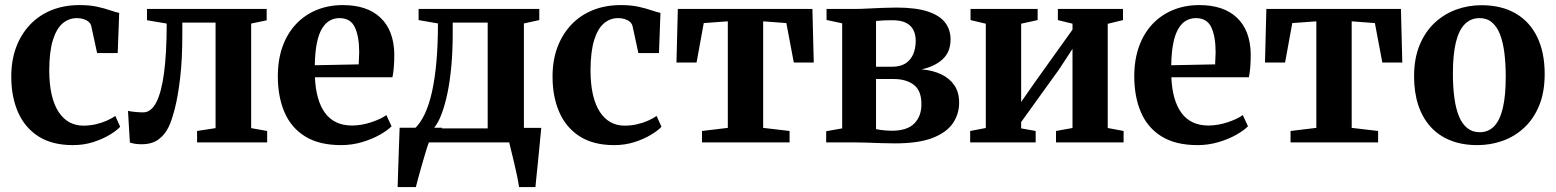

<svg xmlns="http://www.w3.org/2000/svg" viewBox="-20 -574 6272 774"><path d="M274 11Q189.5 11 134.5 -24.5Q79.5 -60 52.5 -122.2Q25.5 -184.5 25.5 -263.5Q25 -328 44.2 -381Q63.5 -434 99.5 -472.8Q135.5 -511.5 186.5 -532.5Q237.5 -553.5 300.5 -553.5Q342 -553.5 372.2 -546.8Q402.5 -540 424 -532.5Q445.5 -525 460.5 -522L454.5 -360H371.5L348 -468.5Q345.5 -479 337 -486.2Q328.5 -493.5 316.2 -497.2Q304 -501 290 -501Q257.5 -501 232.5 -479.8Q207.5 -458.5 193.2 -412.5Q179 -366.5 178.5 -292Q178.5 -235 188.2 -192.8Q198 -150.5 216.2 -122.8Q234.5 -95 259.8 -81.2Q285 -67.5 315.5 -67.5Q342 -67.5 366 -73Q390 -78.5 410.2 -87.5Q430.5 -96.5 445 -106.5L464.5 -63Q451 -48 422.5 -30.8Q394 -13.5 355.8 -1.2Q317.5 11 274 11Z M551 7.5Q535.5 7.5 523.5 5.5Q511.5 3.5 503.5 0.5L496 -127Q506.5 -124.5 524 -122.8Q541.5 -121 557.5 -121Q588.5 -121 609.5 -160.5Q630.5 -200 641.2 -279.5Q652 -359 652 -479L572.5 -492.5V-538H1055V-492L992.5 -479V-57.5L1057 -46V0H774.5V-46L849 -57.5V-483H715V-434.5Q715 -333.5 706.2 -259.8Q697.5 -186 685 -137.2Q672.5 -88.5 660.5 -63.5Q644.5 -30 618 -11.2Q591.5 7.5 551 7.5Z M1355 11Q1267 11 1210.5 -23.8Q1154 -58.5 1127 -121.2Q1100 -184 1100 -266.5Q1100 -333.5 1119.2 -386.8Q1138.5 -440 1173.5 -477Q1208.5 -514 1256.5 -533.8Q1304.5 -553.5 1362 -553.5Q1460.5 -553.5 1514 -502.5Q1567.5 -451.5 1569.5 -357.5Q1569.5 -325 1567.5 -301.8Q1565.5 -278.5 1562 -262.5H1249.5Q1251.5 -216 1261.8 -179.8Q1272 -143.5 1290.5 -118.5Q1309 -93.5 1336 -80.8Q1363 -68 1399 -68Q1436.5 -68 1476 -81Q1515.5 -94 1537.5 -110L1558.5 -65Q1542.5 -48.5 1511.2 -30.8Q1480 -13 1439.2 -1Q1398.5 11 1355 11ZM1249 -311 1426 -314.5Q1426.5 -326.5 1427 -338.5Q1427.5 -350.5 1428 -362.5Q1428 -427 1410.5 -464Q1393 -501 1348.5 -501Q1327.5 -501 1309.8 -491.2Q1292 -481.5 1278.5 -459.5Q1265 -437.5 1257.5 -401Q1250 -364.5 1249 -311Z M1631 0V-52.5L1650 -54Q1674.5 -76.5 1692.2 -114.2Q1710 -152 1721.8 -205.2Q1733.5 -258.5 1739.5 -327.2Q1745.5 -396 1745.5 -479.5L1667.5 -493V-538H2154V-493L2092 -479.5V0ZM1728 -56.5H1946V-483H1805V-438.5Q1805 -369 1799.5 -308Q1794 -247 1783.5 -197.2Q1773 -147.5 1759 -111.5Q1745 -75.5 1728 -56.5ZM1583 180Q1584 148 1585.2 108.2Q1586.5 68.5 1588 25.5Q1589.5 -17.5 1591 -59H1763L1710 -2.5Q1704.5 10.5 1697 35.5Q1689.5 60.5 1681.2 89.2Q1673 118 1666.2 142.8Q1659.5 167.5 1656.5 180ZM2072.5 180Q2070 162.5 2064.8 137Q2059.5 111.5 2053.2 84.8Q2047 58 2041.2 35Q2035.5 12 2032.5 -1L2000 -58.5H2162Q2160.5 -42 2158 -17.5Q2155.5 7 2153 35Q2150.5 63 2147.5 90.5Q2144.5 118 2142.2 141.5Q2140 165 2138.5 180Z M2456 11Q2371.5 11 2316.5 -24.5Q2261.5 -60 2234.5 -122.2Q2207.5 -184.5 2207.5 -263.5Q2207 -328 2226.2 -381Q2245.5 -434 2281.5 -472.8Q2317.5 -511.5 2368.5 -532.5Q2419.5 -553.5 2482.5 -553.5Q2524 -553.5 2554.2 -546.8Q2584.5 -540 2606 -532.5Q2627.5 -525 2642.5 -522L2636.5 -360H2553.5L2530 -468.5Q2527.5 -479 2519 -486.2Q2510.5 -493.5 2498.2 -497.2Q2486 -501 2472 -501Q2439.5 -501 2414.5 -479.8Q2389.5 -458.5 2375.2 -412.5Q2361 -366.5 2360.5 -292Q2360.5 -235 2370.2 -192.8Q2380 -150.5 2398.2 -122.8Q2416.5 -95 2441.8 -81.2Q2467 -67.5 2497.5 -67.5Q2524 -67.5 2548 -73Q2572 -78.5 2592.2 -87.5Q2612.5 -96.5 2627 -106.5L2646.5 -63Q2633 -48 2604.5 -30.8Q2576 -13.5 2537.8 -1.2Q2499.5 11 2456 11Z M2810 0V-46L2914 -58.5V-488L2817 -481L2788 -322H2707L2712.5 -538H3255L3260.5 -322H3180L3150 -481L3056.5 -488V-58.5L3163 -46V0Z M3588 4Q3562 4 3532 3Q3502 2 3474.2 1Q3446.5 0 3425.5 0H3310.5V-45L3375 -56.5V-480L3312 -493.5V-538H3429Q3448.5 -538 3477 -539.5Q3505.5 -541 3536.5 -542.2Q3567.5 -543.5 3593.5 -543.5Q3674 -543.5 3722 -527Q3770 -510.5 3791 -481.8Q3812 -453 3812 -415.5Q3812 -364.5 3779.8 -335Q3747.5 -305.5 3695 -294.5Q3740 -290.5 3774 -274.5Q3808 -258.5 3827.2 -230.2Q3846.5 -202 3846.5 -160.5Q3846.5 -114 3821 -76.8Q3795.5 -39.5 3739 -17.8Q3682.5 4 3588 4ZM3575 -47Q3637 -47 3665.8 -76.2Q3694.5 -105.5 3694.5 -154Q3694.5 -209.5 3663.2 -232.5Q3632 -255.5 3583 -255.5H3511.5V-53.5Q3518 -52 3528 -50.5Q3538 -49 3550.2 -48Q3562.5 -47 3575 -47ZM3511.5 -305H3576.5Q3610.5 -305 3631.5 -319.2Q3652.5 -333.5 3662 -357.2Q3671.5 -381 3671.5 -409Q3671.5 -434.5 3662 -453.2Q3652.5 -472 3632 -482.2Q3611.5 -492.5 3577 -492.5Q3559.5 -492.5 3542.8 -491.8Q3526 -491 3511.5 -489.5Z M3891 0V-46L3954 -58V-478.5L3892.5 -493V-538H4163V-493L4096.5 -478.5V-163L4150.5 -240.5L4303.5 -454.5V-478.5L4244.5 -493V-538H4507V-493L4445.5 -478V-58L4509.5 -46V0H4237V-46L4303.5 -58V-377L4248.5 -293L4096.5 -82V-56.5L4155 -46V0Z M4807.5 11Q4719.5 11 4663 -23.8Q4606.5 -58.5 4579.5 -121.2Q4552.5 -184 4552.5 -266.5Q4552.5 -333.5 4571.8 -386.8Q4591 -440 4626 -477Q4661 -514 4709 -533.8Q4757 -553.5 4814.5 -553.5Q4913 -553.5 4966.5 -502.5Q5020 -451.5 5022 -357.5Q5022 -325 5020 -301.8Q5018 -278.5 5014.5 -262.5H4702Q4704 -216 4714.2 -179.8Q4724.5 -143.5 4743 -118.5Q4761.5 -93.5 4788.5 -80.8Q4815.5 -68 4851.5 -68Q4889 -68 4928.5 -81Q4968 -94 4990 -110L5011 -65Q4995 -48.5 4963.8 -30.8Q4932.5 -13 4891.8 -1Q4851 11 4807.5 11ZM4701.5 -311 4878.5 -314.5Q4879 -326.5 4879.5 -338.5Q4880 -350.5 4880.5 -362.5Q4880.5 -427 4863 -464Q4845.5 -501 4801 -501Q4780 -501 4762.2 -491.2Q4744.5 -481.5 4731 -459.5Q4717.5 -437.5 4710 -401Q4702.5 -364.5 4701.5 -311Z M5182.5 0V-46L5286.5 -58.5V-488L5189.5 -481L5160.5 -322H5079.5L5085 -538H5627.5L5633 -322H5552.5L5522.5 -481L5429 -488V-58.5L5535.5 -46V0Z M5680.5 -266Q5680.5 -338.5 5702.8 -392.2Q5725 -446 5763.2 -481.8Q5801.5 -517.5 5850 -535.2Q5898.5 -553 5951.5 -553Q6034 -553 6091 -519.2Q6148 -485.5 6177.5 -423.5Q6207 -361.5 6207 -276Q6207 -202.5 6184.8 -148.5Q6162.5 -94.5 6124.2 -59Q6086 -23.5 6037.2 -6.2Q5988.5 11 5935.5 11Q5874.5 11 5827 -8Q5779.5 -27 5746.8 -63.2Q5714 -99.5 5697.2 -150.8Q5680.5 -202 5680.5 -266ZM5945 -41Q5980 -41 6003.2 -65Q6026.5 -89 6038.2 -138.2Q6050 -187.5 6050 -263.5Q6050 -317 6044.5 -360.8Q6039 -404.5 6026.8 -435.8Q6014.5 -467 5994.2 -484Q5974 -501 5944.5 -501Q5909.5 -501 5885.5 -477.2Q5861.5 -453.5 5849.2 -404.2Q5837 -355 5837 -278Q5837 -224 5842.8 -180.5Q5848.5 -137 5861.2 -105.8Q5874 -74.5 5894.8 -57.8Q5915.5 -41 5945 -41Z"/></svg>

Font: Merriweather 60pt
Style: Bold
Weight: 700
Version: Version 2.100